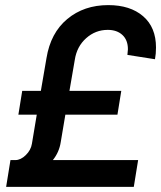

<svg xmlns="http://www.w3.org/2000/svg" viewBox="-20 -732 631 752"><path d="M404 -712Q490 -712 540.5 -668.5Q591 -625 591 -546Q591 -521 587 -500L479 -517Q481 -533 481 -539Q481 -575 459.5 -595Q438 -615 402 -615Q354 -615 317.5 -582.5Q281 -550 273 -498L252 -376H455L440 -283H236L218 -176Q212 -136 187 -105H521L504 0H4L21 -105H40Q61 -105 81 -124.5Q101 -144 105 -169L124 -283H52L67 -376H140L162 -504Q178 -603 243.5 -657.5Q309 -712 404 -712Z"/></svg>

Font: Oak Sans Semibold
Style: Italic
Weight: 600
Italic angle: -9.49998°
Foundry: Erik Kennedy, Walven
Version: Version 1.000